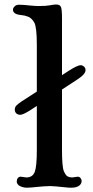

<svg xmlns="http://www.w3.org/2000/svg" viewBox="-20 -851 422 868"><path d="M306.6 -48.8 331.5 -52.2Q339.4 -52.2 344.2 -45.7Q349.1 -39.1 349.1 -33.4Q349.1 -27.8 346.9 -22.7Q344.7 -17.6 339.8 -13.2Q327.1 -2.4 302.7 -2.4Q289.1 -2.4 277.8 -3.9Q222.7 -9.8 207.3 -9.8Q191.9 -9.8 177 -8.5Q162.1 -7.3 148.9 -6.1Q135.7 -4.9 124.8 -3.7Q113.8 -2.4 102.1 -2.4Q90.3 -2.4 80.3 -5.6Q70.3 -8.8 64.9 -13.2Q55.7 -21 55.7 -30.3Q55.7 -39.6 60.5 -45.9Q65.4 -52.2 73.7 -52.2L99.1 -48.8Q127.4 -48.8 137.2 -74.2Q146.5 -99.1 146.5 -173.3V-372.1L114.3 -351.1Q83 -332 71.8 -332Q60.5 -332 53.7 -338.4Q46.9 -344.7 46.9 -356.2Q46.9 -367.7 55.9 -375.7Q64.9 -383.8 76.2 -391.6L146.5 -437V-647.9Q146.5 -729 135 -749Q123.5 -769 107.7 -775.4Q91.8 -781.7 73.7 -783.2Q38.6 -786.6 38.6 -807.6Q38.6 -814.5 45.9 -822Q53.2 -829.6 66.2 -829.6Q79.1 -829.6 88.9 -828.6L108.9 -826.7Q139.6 -823.7 153.8 -823.7Q188.5 -823.7 206.3 -827.1Q224.1 -830.6 231.9 -830.6Q239.7 -830.6 245.6 -828.9Q251.5 -827.1 254.9 -820.8Q260.3 -811 260.3 -768.6V-511.2L292 -531.7Q330.6 -556.2 344.2 -556.2Q352.5 -556.2 359.6 -550Q366.7 -543.9 366.7 -533.7Q366.7 -515.1 326.7 -489.7L260.3 -446.3V-173.3Q260.3 -96.2 268.8 -76.9Q277.3 -57.6 286.1 -53.2Q294.9 -48.8 306.6 -48.8Z"/></svg>

Font: Stoke
Style: Regular
Weight: 400
Designer: Nicole Fally
Foundry: Nicole Fally
Version: Version 1.002